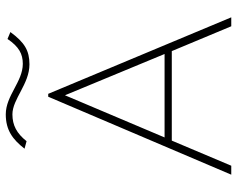

<svg xmlns="http://www.w3.org/2000/svg" viewBox="-98 -723 821 665"><g transform="rotate(-90 312.5 -390.5)"><path d="M510 -775C483 -735 458 -722 424 -722C362 -722 314 -781 249 -781C194 -781 162 -757 130 -716L156 -709C183 -743 211 -758 249 -758C302 -758 354 -699 422 -699C470 -699 498 -716 534 -765ZM554 0H585L320 -634H310L40 0H71L158 -206H468ZM315 -576 458 -231H169Z"/></g></svg>

Font: Inconsolata Expanded ExtraLight
Style: Regular
Weight: 200
Width: 7
Monospace: yes
Designer: Raph Levien, Cyreal, Brenton Simpson
Foundry: Raph Levien, Cyreal, Google
Version: Version 3.100